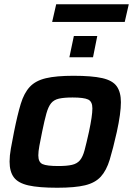

<svg xmlns="http://www.w3.org/2000/svg" viewBox="-20 -874 625 902"><path d="M249 8Q162 8 113.5 -3Q65 -14 45 -41Q25 -68 25 -115Q25 -142 31 -176Q37 -210 46 -255Q62 -335 77.5 -386Q93 -437 120 -466Q147 -495 195.5 -506.5Q244 -518 325 -518Q412 -518 460.5 -507Q509 -496 528.5 -468.5Q548 -441 548 -394Q548 -342 529 -255Q511 -175 495.5 -124Q480 -73 453.5 -44Q427 -15 379.5 -3.5Q332 8 249 8ZM254 -94Q294 -94 318 -99.5Q342 -105 355.5 -121Q369 -137 377.5 -169Q386 -201 398 -255Q406 -293 410 -320Q414 -347 414 -365Q414 -397 394 -406.5Q374 -416 321 -416Q280 -416 256.5 -410.5Q233 -405 220 -389Q207 -373 198 -341Q189 -309 178 -255Q170 -216 165 -189Q160 -162 160 -144Q160 -112 180 -103Q200 -94 254 -94ZM306 -605 327 -705H437L417 -605ZM225 -771 244 -854H585L566 -771Z"/></svg>

Font: Saira SemiBold
Style: Italic
Weight: 600
Italic angle: -12°
Designer: Hector Gatti with collaboration of the Omnibus-Type team
Foundry: Omnibus-Type
Version: Version 1.100; ttfautohint (v1.8.3)